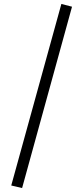

<svg xmlns="http://www.w3.org/2000/svg" viewBox="-20 -731 427 973"><path d="M92 222 37 209 291 -711 345 -697Z"/></svg>

Font: Ysabeau Office
Style: Regular
Weight: 400
Designer: Christian Thalmann (Catharsis Fonts)
Version: Version 2.001;gftools[0.9.30]; featfreeze: tnum,lnum,ss02